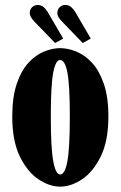

<svg xmlns="http://www.w3.org/2000/svg" viewBox="-20 -720 472 752"><path d="M215.5 11Q173.5 11 130 -18.2Q86.5 -47.5 57.2 -108.2Q28 -169 28 -263.5Q28 -340.5 45.8 -392.2Q63.5 -444 91.8 -474.5Q120 -505 152.8 -518.2Q185.5 -531.5 215.5 -531.5Q245.5 -531.5 278.5 -518.2Q311.5 -505 340 -474.5Q368.5 -444 386.5 -392.2Q404.5 -340.5 404.5 -263.5Q404.5 -169 375 -108.2Q345.5 -47.5 302 -18.2Q258.5 11 215.5 11ZM215.5 -36.5Q234.5 -36.5 244 -88.8Q253.5 -141 253.5 -263.5Q253.5 -386.5 244 -435.8Q234.5 -485 215.5 -485Q198 -485 188.5 -435.8Q179 -386.5 179 -263.5Q179 -141 188.5 -88.8Q198 -36.5 215.5 -36.5ZM304 -551.5 223 -635.5Q204.5 -654 204.5 -668.5Q204.5 -683 213.8 -691.8Q223 -700.5 235.5 -700.5Q250 -700.5 259.2 -692Q268.5 -683.5 275 -672.5L335.5 -569ZM196 -551.5 114.5 -635.5Q96.5 -654.5 96.5 -668.5Q96.5 -683 105.8 -691.8Q115 -700.5 127.5 -700.5Q142 -700.5 151.2 -692Q160.5 -683.5 167 -672.5L227.5 -569Z"/></svg>

Font: Imbue 10pt Black
Style: Regular
Weight: 900
Designer: Tyler Finck
Foundry: Etcetera Type Company
Version: Version 1.102; ttfautohint (v1.8.3)